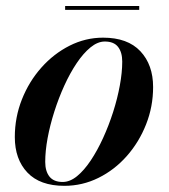

<svg xmlns="http://www.w3.org/2000/svg" viewBox="-20 -592 548 622"><path d="M188.5 10Q109.5 10 68.8 -33Q28 -76 28 -148Q28 -212 51 -270Q74 -328 114 -373Q154 -418 205.5 -444Q257 -470 314 -470Q393.5 -470 434.8 -426Q476 -382 476 -310Q476 -246.5 453.2 -189Q430.5 -131.5 390.8 -86.5Q351 -41.5 299 -15.8Q247 10 188.5 10ZM183 -2.5Q206.5 -2.5 229.5 -21.2Q252.5 -40 274 -72.2Q295.5 -104.5 314 -145Q332.5 -185.5 346.5 -229.2Q360.5 -273 368.2 -315.2Q376 -357.5 376 -392.5Q376 -422.5 362.5 -440Q349 -457.5 319.5 -457.5Q296.5 -457.5 273.2 -438.5Q250 -419.5 228.5 -387.5Q207 -355.5 188.5 -315Q170 -274.5 156 -230.5Q142 -186.5 134.2 -144.5Q126.5 -102.5 126.5 -67.5Q126.5 -37.5 140.2 -20Q154 -2.5 183 -2.5ZM191 -560V-572.5H431V-560Z"/></svg>

Font: Bodoni Moda 18pt SemiBold
Style: Italic
Weight: 600
Italic angle: -13°
Designer: Owen Earl
Foundry: indestructible type
Version: Version 2.005